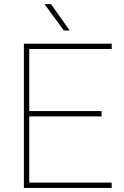

<svg xmlns="http://www.w3.org/2000/svg" viewBox="-20 -926 609 946"><path d="M124 -26.4V-352.5H480.5V-378.9H124V-684.6H530.3V-710.9H97.7V0H530.3V-26.4ZM199.2 -905.8 294.4 -775.9H323.2L231.4 -905.8Z"/></svg>

Font: Vazirmatn Thin
Style: Regular
Weight: 100
Designer: Saber Rastikerdar
Foundry: Saber Rastikerdar
Version: Version 33.003